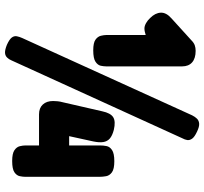

<svg xmlns="http://www.w3.org/2000/svg" viewBox="-44 -734 814 765"><g transform="rotate(90 362.5 -351.0)"><path d="M158 28Q136 18 129 8.5Q122 -1 124 -11.5Q126 -22 131 -33L439 -710Q445 -722 452.5 -729.5Q460 -737 472 -738Q484 -739 503 -730Q525 -720 532 -710Q539 -700 537.5 -690.5Q536 -681 530 -670L220 10Q216 20 208.5 27.5Q201 35 189.5 35.5Q178 36 158 28ZM621 7Q591 7 578 -2Q565 -11 562 -23.5Q559 -36 559 -46V-100H435Q410 -100 396 -115Q382 -130 382 -156Q382 -165 383 -174.5Q384 -184 387 -195L423 -352Q430 -385 446.5 -395.5Q463 -406 497 -398Q520 -392 531.5 -382Q543 -372 545.5 -356Q548 -340 543 -316L522 -220H559V-343Q559 -356 561.5 -369Q564 -382 577.5 -391Q591 -400 622 -400Q653 -400 666 -390.5Q679 -381 681.5 -367.5Q684 -354 684 -341V-45Q684 -36 681.5 -23.5Q679 -11 666 -2Q653 7 621 7ZM180 -316Q150 -316 137.5 -325Q125 -334 122 -346.5Q119 -359 119 -368V-525Q112 -523 106 -521.5Q100 -520 93 -520Q83 -520 71.5 -526.5Q60 -533 51 -543Q31 -563 30 -585Q29 -607 53 -628L140 -707Q150 -717 160 -720.5Q170 -724 182 -724Q212 -724 228 -710Q244 -696 244 -670V-368Q244 -358 241.5 -346Q239 -334 225.5 -325Q212 -316 180 -316Z"/></g></svg>

Font: Fredoka SemiCondensed
Style: Bold
Weight: 700
Width: 4
Designer: Ben Nathan
Foundry: Milena B. Brandão, Ben Nathan
Version: Version 2.001